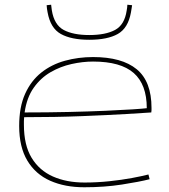

<svg xmlns="http://www.w3.org/2000/svg" viewBox="-20 -781 712 811"><path d="M336 10Q254 10 192 -17.5Q130 -45 95.5 -102.5Q61 -160 61 -249Q61 -329 86 -384.5Q111 -440 154.5 -474.5Q198 -509 254.5 -524.5Q311 -540 373 -540Q495 -540 557.5 -488.5Q620 -437 620 -325Q620 -321 620 -315.5Q620 -310 619 -306Q592 -304 515.5 -299.5Q439 -295 327 -290.5Q215 -286 82 -286Q81 -278 81 -270Q81 -262 81 -254Q81 -168 113.5 -114.5Q146 -61 203.5 -35.5Q261 -10 337 -10Q390 -10 442 -15.5Q494 -21 537 -29Q580 -37 607 -44L612 -24Q569 -13 495 -1.5Q421 10 336 10ZM84 -306Q181 -306 268 -308Q355 -310 424 -313Q493 -316 539 -319Q585 -322 600 -324Q600 -424 545 -472.5Q490 -521 373 -521Q329 -521 282 -510.5Q235 -500 193.5 -476Q152 -452 122.5 -410.5Q93 -369 84 -306ZM357 -613Q281 -613 237 -637.5Q193 -662 181 -729Q178 -743 177 -759L196 -761Q197 -755 197.5 -748.5Q198 -742 199 -737Q209 -676 249 -654.5Q289 -633 357 -633Q426 -633 466 -654.5Q506 -676 515 -736Q516 -742 517 -748.5Q518 -755 518 -761L538 -759Q537 -751 535.5 -743Q534 -735 533 -728Q521 -662 477.5 -637.5Q434 -613 357 -613Z"/></svg>

Font: Georama Extended Thin
Style: Regular
Weight: 100
Width: 7
Designer: Jean-Baptiste Levee
Foundry: Production Type
Version: Version 1.000